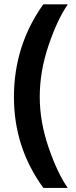

<svg xmlns="http://www.w3.org/2000/svg" viewBox="-20 -747 357 901"><path d="M183.6 134.8Q45.4 -54.2 45.4 -291.5Q45.4 -533.7 183.1 -726.6H298.3Q249.5 -656.7 208 -534.4Q166.5 -412.1 166.5 -292.5Q166.5 -175.3 208.3 -54.2Q250 66.9 297.9 134.8Z"/></svg>

Font: Oxygen
Style: Bold
Weight: 700
Designer: vernon adams
Foundry: Vernon Adams
Version: Version 0.2.3 webfont; ttfautohint (v0.93.3-1d66) -l 8 -r 50